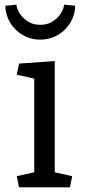

<svg xmlns="http://www.w3.org/2000/svg" viewBox="-20 -802 362 822"><path d="M214.4 -64.5 289.1 -47.9 279.3 0H61.5L51.8 -47.9L126.5 -64.5V-465.3L51.8 -481.9L61.5 -529.8L214.4 -540.5ZM301.8 -777.3Q301.8 -751 291.3 -725.1Q280.8 -699.2 261.2 -678.7Q241.7 -658.2 214.1 -645.3Q186.5 -632.3 152.3 -632.3Q118.2 -632.3 90.6 -645.3Q63 -658.2 43.5 -678.7Q23.9 -699.2 13.4 -725.1Q2.9 -751 2.9 -777.3L50.3 -782.2Q50.3 -774.4 56.2 -760Q62 -745.6 74.5 -731.2Q86.9 -716.8 106.2 -706.3Q125.5 -695.8 152.3 -695.8Q179.2 -695.8 198.5 -706.3Q217.8 -716.8 230.2 -731.2Q242.7 -745.6 248.5 -760Q254.4 -774.4 254.4 -782.2Z"/></svg>

Font: Noticia Text
Style: Regular
Weight: 400
Designer: JM Sole
Foundry: JM Sole
Version: Version 1.003